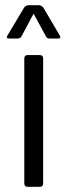

<svg xmlns="http://www.w3.org/2000/svg" viewBox="-20 -723 260 743"><path d="M206 -574H171Q161 -574 158 -582L110 -670L63 -582Q59 -574 49 -574H15Q2 -574 9 -586L73 -693Q80 -703 93 -703H127Q141 -703 148 -693L211 -586Q218 -574 206 -574ZM74 -14V-496Q74 -510 87 -510H133Q147 -510 147 -496V-14Q147 0 133 0H88Q74 0 74 -14Z"/></svg>

Font: Rajdhani Medium
Style: Regular
Weight: 500
Designer: Satya Rajpurohit, Jyotish Sonowal
Foundry: Indian Type Foundry
Version: Version 1.201 February 1, 2022